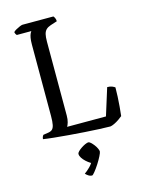

<svg xmlns="http://www.w3.org/2000/svg" viewBox="-138 -786 849 1117"><g transform="rotate(-15 286.5 -228.0)"><path d="M451 0Q425 0 385 -2Q345 -4 298 -7Q251 -10 204 -14Q157 -18 117.5 -22Q78 -26 53 -30Q53 -38 56 -44.5Q59 -51 62 -54L88 -58Q106 -60 115.5 -68Q125 -76 129 -95Q133 -114 133 -148V-578Q133 -603 136 -619Q139 -635 143.5 -644Q148 -653 150 -655H63Q59 -658 56 -664.5Q53 -671 53 -675Q58 -681 69.5 -687.5Q81 -694 93 -699Q105 -704 110 -704H296Q300 -700 304 -691.5Q308 -683 308 -672L268 -659Q250 -653 240 -643Q230 -633 226 -616.5Q222 -600 222 -572V-127Q222 -104 217 -87Q212 -70 207 -63H441L492 -226Q510 -226 521.5 -221Q533 -216 538 -212Q538 -187 536.5 -156.5Q535 -126 532.5 -97Q530 -68 527 -42Q519 -35 504.5 -25Q490 -15 475 -8Q460 -1 451 0ZM275 248Q263 248 252.5 241Q242 234 236 227Q252 216 269.5 198.5Q287 181 295 162L307 182Q297 182 284 174Q271 166 258.5 154.5Q246 143 238 130.5Q230 118 230 107Q230 100 238.5 91.5Q247 83 259 75Q271 67 283 61.5Q295 56 302 56Q309 56 317.5 64Q326 72 334.5 83Q343 94 348.5 106Q354 118 354 124Q354 131 344 151Q334 171 319.5 193.5Q305 216 292 232Q279 248 275 248Z"/></g></svg>

Font: Texturina Medium 12pt Light
Style: Regular
Weight: 300
Version: Version 1.002